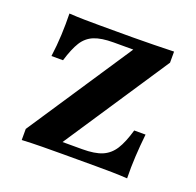

<svg xmlns="http://www.w3.org/2000/svg" viewBox="-84 -503 602 591"><g transform="rotate(20 217.5 -208.0)"><path d="M43.5 0V-36.3L271 -379H206.5Q166.9 -379 143.1 -369.4Q119.4 -359.7 105.2 -337.1Q91.1 -314.5 79 -274.2H41.1Q46 -310.5 47.6 -345.6Q49.2 -380.6 48.4 -416.1Q74.2 -414.5 100 -414.1Q125.8 -413.7 150.8 -413.7H206.5H257.3Q291.1 -413.7 325.4 -414.5Q359.7 -415.3 391.1 -416.1V-379.8L163.7 -37.1H228.2Q269.4 -37.1 293.1 -47.2Q316.9 -57.3 331.9 -80.6Q346.8 -104 358.9 -146H396Q391.9 -108.1 389.9 -72.2Q387.9 -36.3 388.7 0Q363.7 -1.6 337.9 -2Q312.1 -2.4 286.3 -2.4H228.2H178.2Q144.4 -2.4 109.7 -2Q75 -1.6 43.5 0Z"/></g></svg>

Font: Playfair 9pt
Style: Bold
Weight: 700
Designer: Claus Eggers Sørensen
Foundry: Claus Eggers Sørensen
Version: Version 2.203